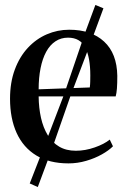

<svg xmlns="http://www.w3.org/2000/svg" viewBox="-20 -648 512 775"><path d="M256.5 11.5Q179 11.5 126.5 -20.5Q74 -52.5 47.2 -111.2Q20.5 -170 20.5 -249.5Q20.5 -315.5 39.8 -367.2Q59 -419 92.5 -455Q126 -491 169 -509.5Q212 -528 259.5 -528Q348.5 -528 400.2 -480.2Q452 -432.5 453.5 -342Q453.5 -311 452 -291.2Q450.5 -271.5 447 -259H136Q136.5 -212 145.5 -172.2Q154.5 -132.5 172.5 -102.8Q190.5 -73 218.8 -56.2Q247 -39.5 286 -39.5Q324 -39.5 362.5 -53Q401 -66.5 423 -84.5L436 -57.5Q419 -40.5 391 -24.8Q363 -9 328 1.2Q293 11.5 256.5 11.5ZM136 -287.5 342.5 -295Q344 -307.5 344.2 -319.5Q344.5 -331.5 344.5 -344Q344.5 -416.5 324 -456.2Q303.5 -496 254.5 -496Q226 -496 203.8 -481.2Q181.5 -466.5 166.5 -439Q151.5 -411.5 143.8 -373Q136 -334.5 136 -287.5ZM132.5 107 100 92.5 157 -53.5 237 -262.5 323 -514.5 365 -628 397.5 -614.5 356.5 -503.5 263 -256.5 189 -44.5Z"/></svg>

Font: Merriweather 120pt Medium
Style: Regular
Weight: 500
Version: Version 2.100